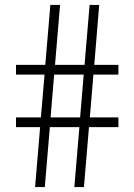

<svg xmlns="http://www.w3.org/2000/svg" viewBox="-20 -760 546 780"><path d="M122.5 0 143 -243.5H45V-283H146L161 -457H45V-496.5H164L184.5 -740H224L203.5 -496.5H323.5L344 -740H383L363 -496.5H461V-457H359.5L345 -283H461V-243.5H341.5L321 0H282L302.5 -243.5H182.5L162 0ZM185.5 -283H305.5L320 -457H200Z"/></svg>

Font: Encode Sans Condensed ExtraLight
Style: Regular
Weight: 200
Width: 3
Designer: Multiple Designers
Foundry: Impallari Type
Version: Version 3.000; ttfautohint (v1.8.3) -l 8 -r 50 -G 200 -x 14 